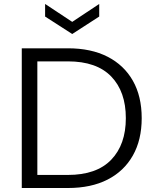

<svg xmlns="http://www.w3.org/2000/svg" viewBox="-20 -942 782 962"><path d="M89.1 0V-700H320.2Q436.5 -700 519 -657.8Q601.5 -615.5 645.7 -537.5Q690 -459.5 690 -350Q690 -241.2 645.7 -162.9Q601.5 -84.5 519 -42.2Q436.5 0 320.2 0ZM167.1 -65.5H320.2Q464.1 -65.5 537.3 -141.7Q610.5 -217.9 610.5 -350Q610.5 -482.8 537.3 -558.7Q464.1 -634.5 320.2 -634.5H167.1ZM341.9 -771.6 206 -859.1V-922.2L341.9 -832.4L477.1 -922.2V-859.1Z"/></svg>

Font: Envelope Sans Variable
Style: Regular
Weight: 500
Designer: Andreas Rasmussen / Norman Anderson
Foundry: mail.de GmbH
Version: Version 1.150